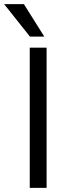

<svg xmlns="http://www.w3.org/2000/svg" viewBox="-60 -903 327 923"><path d="M153 -727H84L-40 -883H55ZM164 0H83V-674H164Z"/></svg>

Font: Hind Vadodara
Style: Regular
Weight: 400
Designer: Hitesh Malaviya
Foundry: Indian Type Foundry
Version: Version 0.702;PS 1.0;hotconv 1.0.81;makeotf.lib2.5.63406